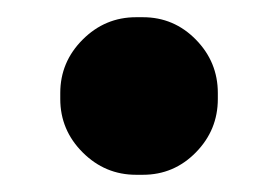

<svg xmlns="http://www.w3.org/2000/svg" viewBox="-20 -477 323 223"><path d="M146 -274H138Q102 -274 76 -300Q50 -326 50 -362V-369Q50 -405 76 -431Q102 -457 138 -457H146Q182 -457 207.5 -431Q233 -405 233 -369V-362Q233 -326 207.5 -300Q182 -274 146 -274Z"/></svg>

Font: Gardens CM
Style: Regular
Weight: 400
Designer: Created by: Aleksander Shevchuk, 2010. Modifed by: Daren Olsen, 2020.
Foundry: High-Logic / FontCreator v.13.0.0 build 2663 (64-bit)
Version: Version 3.003 Ukrainian, initial release